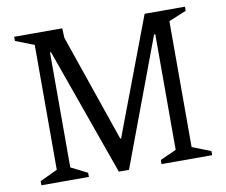

<svg xmlns="http://www.w3.org/2000/svg" viewBox="-79 -818 1079 916"><g transform="rotate(-10 461.0 -360.0)"><path d="M676.8 -720.2H872.1V-700.2L787.1 -665V-55.2L877 -20V0H631.8V-20L710 -55.2V-615.2H704.1L474.1 0H424.8L205.1 -617.2H200.2V-60.1L279.8 -20V0H49.8V-20L134.8 -60.1V-665L44.9 -700.2V-720.2H277.8L279.8 -673.8L459 -153.8H462.9Z"/></g></svg>

Font: Amethysta
Style: Regular
Weight: 400
Designer: Konstantin Vinogradov, Alexei Vanyashin
Foundry: Cyreal (www.cyreal.org)
Version: Version 1.002